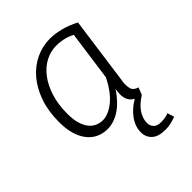

<svg xmlns="http://www.w3.org/2000/svg" viewBox="-213 -653 998 998"><g transform="rotate(-45 285.5 -154.0)"><path d="M458 11Q416 37 395 68.5Q374 100 374 132Q374 154 387.5 168Q401 182 429 182Q446 182 460 179.5Q474 177 485 172L497 210Q474 218 457 222Q440 226 417 226Q366 226 341.5 203Q317 180 317 145Q317 102 345 63.5Q373 25 418 -1Q380 -21 380 -71Q380 -79 381 -88.5Q382 -98 384 -108Q344 -48 299 -18.5Q254 11 207 11Q174 11 146 -2Q118 -15 97.5 -40.5Q77 -66 65.5 -104Q54 -142 54 -193Q54 -273 76 -336Q98 -399 135.5 -443Q173 -487 222.5 -510.5Q272 -534 327 -534Q365 -534 408.5 -522.5Q452 -511 490 -490L438 -114Q436 -106 436 -98V-84Q436 -58 445 -46.5Q454 -35 474 -29ZM223 -39Q262 -39 307.5 -74.5Q353 -110 391 -186L429 -460Q382 -485 324 -485Q283 -485 245.5 -465.5Q208 -446 179 -408.5Q150 -371 132.5 -316.5Q115 -262 115 -193Q115 -152 123.5 -123Q132 -94 147 -75Q162 -56 181.5 -47.5Q201 -39 223 -39Z"/></g></svg>

Font: Glekhifnjqigglhiwekvrgaqftz
Style: Regular
Weight: 300
Italic angle: -8°
Designer: Carrois Corporate & Edenspiekermann
Foundry: Carrois Corporate GbR & Edenspiekermann AG
Version: Version 2.001